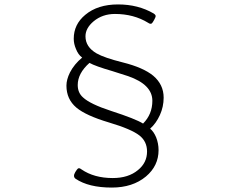

<svg xmlns="http://www.w3.org/2000/svg" viewBox="-20 -791 1040 867"><path d="M485 56Q380 56 321 16Q308 6 320 -14Q328 -27 332 -30Q338 -34 348 -26Q405 13 489 13Q560 13 603 -23Q644 -56 644 -107Q644 -152 610 -179Q573 -208 472 -238Q368 -269 325 -305Q280 -343 280 -404Q280 -432 296 -464Q315 -501 351 -531Q333 -544 323 -570Q313 -593 313 -616Q313 -681 365 -724Q421 -771 513 -771Q604 -771 674 -730Q683 -724 683 -718Q683 -714 676 -701Q669 -688 665 -685Q659 -681 649 -688Q584 -728 499 -728Q443 -728 403 -695Q366 -664 366 -627Q366 -579 416 -550Q451 -530 535 -509Q627 -486 672 -449Q719 -409 719 -350Q719 -309 702 -271.5Q685 -234 658 -210Q674 -197 685 -171Q696 -143 696 -113Q696 -42 639 6Q579 56 485 56ZM626 -233Q668 -275 668 -336Q668 -409 559 -447Q536 -455 487 -470Q411 -492 384 -507Q331 -460 331 -407Q331 -372 355 -351Q387 -321 482 -290Q593 -254 626 -233Z"/></svg>

Font: GenSenRounded TW L
Style: Regular
Weight: 300
Version: Version 1.501;PS 1;hotconv 16.6.51;makeotf.lib2.5.65220